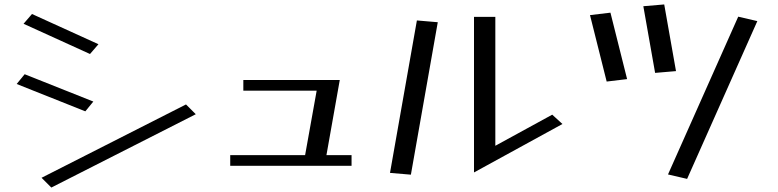

<svg xmlns="http://www.w3.org/2000/svg" viewBox="-20 -782 3499 864"><path d="M167 18 211 62 861 -268 817 -312ZM91 -448 55 -404 364 -281 400 -325ZM124 -719 86 -675 385 -539 423 -583Z M1509 -422H1075V-374H1405L1353 -84H1016V-36H1562V-84H1449Z M1950 -682 1856 -690 1735 -4 1829 4ZM2209 -126V-706H2113V-6L2511 -224L2465 -266Z M3388 -687 3302 -707 2986 3 3072 23ZM2727 -725 2635 -714 2710 -415 2802 -426ZM2969 -762 2875 -754 2928 -454 3022 -462Z"/></svg>

Font: LXGW Marker Gothic
Style: Regular
Weight: 400
Version: Version 1.001